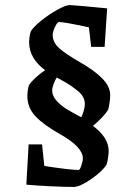

<svg xmlns="http://www.w3.org/2000/svg" viewBox="-20 -634 525 758"><path d="M84 95 93 -64H146L155 21L180 25Q262 37 291 37Q295 37 301 20Q307 3 307 -9Q307 -54 216 -105Q152 -141 120 -175Q88 -209 88 -255Q88 -275 94 -297Q101 -309 118.5 -325.5Q136 -342 158 -357Q95 -404 95 -467Q95 -487 101 -509Q111 -527 142 -552Q173 -577 206.5 -595.5Q240 -614 255 -614Q270 -614 403 -601L393 -449H340L331 -526Q235 -547 213 -547Q206 -547 197 -527.5Q188 -508 188 -496Q188 -467 213.5 -444Q239 -421 295 -389Q351 -357 383 -325Q415 -293 415 -259Q415 -245 412.5 -228Q410 -211 407 -201Q391 -174 347 -137Q409 -91 409 -38Q409 -27 406.5 -10.5Q404 6 401 15Q385 42 340 73Q295 104 271 104Q236 104 181.5 101.5Q127 99 84 95ZM315 -223Q315 -252 289 -273.5Q263 -295 237.5 -309.5Q212 -324 204 -328Q197 -317 191.5 -302Q186 -287 186 -277Q186 -255 203.5 -236Q221 -217 242 -204Q263 -191 301 -171Q306 -181 310.5 -196.5Q315 -212 315 -223Z"/></svg>

Font: Grenze Medium
Style: Regular
Weight: 500
Designer: Renata Polastri
Foundry: Omnibus-Type
Version: Version 1.002; ttfautohint (v1.8)